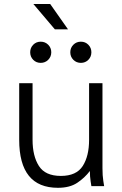

<svg xmlns="http://www.w3.org/2000/svg" viewBox="-20 -918 600 947"><path d="M140.6 -507.8V-228.5Q140.6 -148.4 171.9 -99.4Q203.1 -50.3 280.3 -50.3Q356.9 -50.3 388.2 -99.4Q419.4 -148.4 419.4 -228.5V-507.8H485.4V-88.4Q485.4 -51.8 489.5 -25.9Q493.7 0 493.7 0H430.7Q430.7 0 427 -23.4Q423.3 -46.9 423.3 -74.7Q397.9 -41 361.1 -16.4Q324.2 8.3 265.6 8.3Q74.7 8.3 74.7 -228.5V-507.8ZM326.7 -660.2Q326.7 -682.1 341.8 -697.3Q356.9 -712.4 378.9 -712.4Q400.9 -712.4 415.8 -697.3Q430.7 -682.1 430.7 -660.2Q430.7 -638.2 415.8 -623Q400.9 -607.9 378.9 -607.9Q356.9 -607.9 341.8 -623Q326.7 -638.2 326.7 -660.2ZM128.9 -660.2Q128.9 -682.1 143.8 -697.3Q158.7 -712.4 180.7 -712.4Q202.6 -712.4 217.8 -697.3Q232.9 -682.1 232.9 -660.2Q232.9 -638.2 217.8 -623Q202.6 -607.9 180.7 -607.9Q158.7 -607.9 143.8 -623Q128.9 -638.2 128.9 -660.2ZM250.5 -773.4 144.5 -898.4H227.5L315.4 -773.4Z"/></svg>

Font: Giphurs Light
Style: Regular
Weight: 300
Version: Version 0.920; ttfautohint (v1.8.4.7-5d5b)